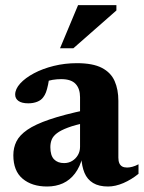

<svg xmlns="http://www.w3.org/2000/svg" viewBox="-20 -700 550 734"><path d="M310 -280 311 -231.5Q267 -222.5 239.8 -212.2Q212.5 -202 197.8 -190.8Q183 -179.5 177.8 -166.5Q172.5 -153.5 172.5 -137.5Q172.5 -105.5 186.5 -91Q200.5 -76.5 225 -76.5Q242.5 -76.5 256.2 -85Q270 -93.5 278 -107.5Q286 -121.5 286 -138.5V-328.5Q286 -361 269 -379.2Q252 -397.5 214 -397.5Q197.5 -397.5 181.2 -394.8Q165 -392 151.5 -386.5L171 -422Q167.5 -394.5 163.8 -376.5Q160 -358.5 155.8 -347.2Q151.5 -336 145.5 -328.5Q137.5 -317 122.2 -311Q107 -305 88 -305Q63.5 -305 50.8 -314Q38 -323 38 -338.5Q38 -359.5 57.2 -380.8Q76.5 -402 109.8 -419.8Q143 -437.5 185.5 -448Q228 -458.5 274 -458.5Q335 -458.5 369.5 -440.5Q404 -422.5 418.2 -390.2Q432.5 -358 432.5 -314.5V-97.5Q432.5 -84.5 436.2 -76Q440 -67.5 447.2 -63.5Q454.5 -59.5 466 -59.5Q475 -59.5 486.2 -62.5Q497.5 -65.5 509.5 -72V-35.5Q482.5 -13.5 451.8 -0.2Q421 13 393 13Q358 13 335.8 -0.5Q313.5 -14 303 -39.2Q292.5 -64.5 291 -98.5L296 -101Q286 -62.5 266.8 -37Q247.5 -11.5 220.5 0.8Q193.5 13 160 13Q102 13 66.5 -16.8Q31 -46.5 31 -106.5Q31 -135.5 42.8 -159.2Q54.5 -183 84.5 -203.8Q114.5 -224.5 169.2 -243.2Q224 -262 310 -280ZM209.5 -515.5 278.5 -680.5H425V-660L260.5 -515.5Z"/></svg>

Font: Newsreader 16pt 16pt
Style: Bold
Weight: 700
Version: Version 1.003